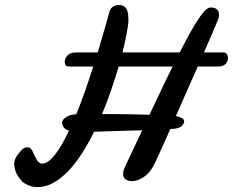

<svg xmlns="http://www.w3.org/2000/svg" viewBox="-20 -725 952 785"><path d="M132.8 40Q106.4 40 84 26.4Q70.3 20.5 54.2 -3.9Q38.1 -28.3 38.1 -55.2Q38.1 -73.2 51.3 -91.3Q56.6 -97.2 66.9 -109.9Q77.1 -122.6 92.3 -122.6Q98.6 -122.6 103.5 -119.1Q109.9 -115.2 116.2 -99.9Q122.6 -84.5 131.1 -70.3Q139.6 -56.2 151.9 -56.2Q165 -56.2 178.7 -66.2Q192.4 -76.2 206.1 -94.2Q220.2 -111.8 234.1 -136.7Q248 -161.6 262.2 -190.9Q246.6 -195.8 240.2 -204.8Q233.9 -213.9 233.9 -223.6Q233.9 -235.8 251.2 -246.6Q268.6 -257.3 292 -257.8Q309.6 -301.3 327.9 -353.3Q346.2 -405.3 361.3 -453.1H261.2Q244.6 -453.1 244.6 -473.1Q244.6 -485.8 255.9 -498.3Q267.1 -510.7 291.5 -510.7H379.4Q381.3 -517.1 383.3 -523.4Q401.9 -585.9 413.3 -626Q424.8 -666 427.2 -675.8Q431.2 -690.9 442.1 -697.8Q453.1 -704.6 465.8 -704.6Q484.9 -704.6 494.9 -692.1Q504.9 -679.7 504.9 -647V-639.2L504.4 -629.9Q502.9 -613.8 496.8 -582.3Q490.7 -550.8 481 -510.7H714.8Q730 -541 743.2 -565.4Q771 -617.2 797.1 -655.8Q823.2 -694.3 841.3 -694.3Q875.5 -694.3 875.5 -664.6Q875.5 -657.2 873.8 -651.6Q872.1 -646 869.1 -639.2Q859.4 -615.7 845.2 -582.5Q831.1 -549.3 814 -510.7H894Q902.3 -510.7 907.2 -503.7Q912.1 -496.6 912.1 -487.3Q912.1 -475.1 902.8 -464.1Q893.6 -453.1 872.1 -453.1H788.6Q766.6 -403.3 743.4 -351.1Q720.2 -298.8 699.2 -250.5Q713.9 -247.6 723.4 -242.4Q732.9 -237.3 732.9 -229Q732.9 -218.3 721.7 -208.7Q710.4 -199.2 684.1 -197.8H680.2L676.3 -197.3Q652.3 -143.6 634 -103Q615.7 -62.5 606 -44.4Q589.8 -15.1 565.7 0.2Q541.5 15.6 519 15.6Q503.9 15.6 493.7 8.3Q483.4 1 483.4 -13.7Q483.4 -27.3 491.2 -43.5L561.5 -192.4L364.7 -186.5Q341.8 -139.6 315.4 -98.4Q289.1 -57.1 259.8 -26.4Q230.5 4.4 198.7 22.2Q167 40 132.8 40ZM589.8 -255.9Q590.3 -255.4 590.8 -255.4Q616.2 -308.6 639.9 -358.6Q663.6 -408.7 686 -453.1H465.3Q452.1 -408.2 435.3 -358.9Q418.5 -309.6 397.5 -258.8Q424.8 -258.8 450.9 -258.5Q477.1 -258.3 509.8 -257.8Q542.5 -257.3 588.9 -255.9Z"/></svg>

Font: Damion
Style: Regular
Weight: 400
Designer: Vernon Adams
Foundry: Vernon Adams
Version: Version 1.100; ttfautohint (v1.8.4.7-5d5b)